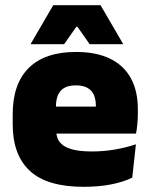

<svg xmlns="http://www.w3.org/2000/svg" viewBox="-20 -708 580 741"><path d="M303 13Q161.5 13 95.2 -48.5Q29 -110 29 -228.5V-267Q29 -384.5 91.2 -446Q153.5 -507.5 273 -507.5Q352.5 -507.5 405.5 -481.2Q458.5 -455 485.2 -405.8Q512 -356.5 512 -287V-271.5Q512 -251.5 510.2 -230.8Q508.5 -210 505 -192.5H346.5Q348.5 -223 349.2 -250Q350 -277 350 -298.5Q350 -324.5 342 -342.2Q334 -360 317 -369.2Q300 -378.5 273 -378.5Q232.5 -378.5 214.2 -357.5Q196 -336.5 196 -298V-253.5L197 -234.5V-203.5Q197 -188 202.5 -173.5Q208 -159 222.8 -147.8Q237.5 -136.5 264.8 -130Q292 -123.5 335.5 -123.5Q380 -123.5 422.5 -130.8Q465 -138 504.5 -151L490.5 -22.5Q456 -5.5 408.2 3.8Q360.5 13 303 13ZM469.5 -192.5H122.5V-296.5H469.5ZM99 -539.5 185.5 -688H368L454.5 -539.5V-537.5H326L279 -604.5H274.5L227.5 -537.5H99Z"/></svg>

Font: Anek Devanagari Medium ExtraBold
Style: Regular
Weight: 800
Version: Version 1.003